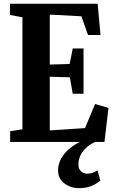

<svg xmlns="http://www.w3.org/2000/svg" viewBox="-20 -763 616 1032"><path d="M100.5 -68V-670L33.5 -683V-743H505L520 -575H453L417.5 -675.5L247.5 -684.5V-416L354.5 -419L371 -502.5H429V-259H371L355.5 -347.5L247.5 -350.5V-62L437 -74.5L491 -204L563 -183L541.5 0H34.5V-57.5ZM404 248.5Q378.5 248.5 352.5 238Q326.5 227.5 309.2 206.2Q292 185 292 153Q292 121.5 306.8 92.8Q321.5 64 348.5 40.2Q375.5 16.5 411 -1L443 -5L493 -1Q459 15 439 35.2Q419 55.5 410.2 77Q401.5 98.5 401.5 120Q401.5 146 416 158.2Q430.5 170.5 449 170.5Q462.5 170.5 475.2 166.5Q488 162.5 504 152.5L519.5 207.5Q495.5 227.5 467.8 238Q440 248.5 404 248.5Z"/></svg>

Font: Merriweather 24pt SemiCondensed
Style: Bold
Weight: 700
Width: 4
Designer: Eben Sorkin
Foundry: Eben Sorkin
Version: Version 2.100